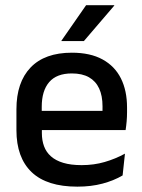

<svg xmlns="http://www.w3.org/2000/svg" viewBox="-20 -704 546 736"><path d="M276.5 11.5Q159.5 11.5 101.2 -44.2Q43 -100 43 -205V-285Q43 -388.5 97.2 -445.2Q151.5 -502 255.5 -502Q326 -502 373 -476.2Q420 -450.5 443.5 -403.5Q467 -356.5 467 -292V-273.5Q467 -256.5 465.5 -239Q464 -221.5 461.5 -205.5H371.5Q372.5 -231.5 372.8 -254.5Q373 -277.5 373 -296.5Q373 -337 360 -365Q347 -393 321 -407.8Q295 -422.5 255.5 -422.5Q197 -422.5 168.5 -389.2Q140 -356 140 -294.5V-248.5L140.5 -237V-193.5Q140.5 -166 148.8 -143.5Q157 -121 175.2 -104.8Q193.5 -88.5 222.5 -79.8Q251.5 -71 293 -71Q340 -71 381.2 -83Q422.5 -95 459 -115L450 -31.5Q417 -12 373.2 -0.2Q329.5 11.5 276.5 11.5ZM95 -205.5V-279H441.5V-205.5ZM310 -684H418V-682.5L301.5 -546.5H215.5V-548Z"/></svg>

Font: Anek Gujarati Medium Medium
Style: Regular
Weight: 500
Version: Version 1.003